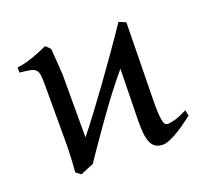

<svg xmlns="http://www.w3.org/2000/svg" viewBox="-91 -576 746 698"><g transform="rotate(-20 281.5 -227.5)"><path d="M163.6 -6.8Q149.4 -1.5 137.2 3.9Q125 9.3 112.3 14.6L93.3 0Q94.2 -9.8 95.2 -23.7Q96.2 -37.6 96.9 -52.5Q97.7 -67.4 98.1 -81.8Q98.6 -96.2 98.6 -107.4V-332.5Q98.6 -357.9 97.2 -372.3Q95.7 -386.7 88.9 -394.3Q82 -401.9 67.6 -404.8Q53.2 -407.7 26.9 -410.2V-429.7Q44.4 -432.1 59.3 -436Q74.2 -439.9 88.4 -444.8Q102.5 -449.7 116.9 -455.6Q131.3 -461.4 147.5 -468.8L164.6 -451.7L168.5 -400.9Q169.4 -391.1 169.9 -381.8Q170.4 -372.6 170.9 -365.7Q171.4 -356.9 171.9 -350.1V-106.9Q197.3 -138.2 228.8 -180.2Q260.3 -222.2 294.2 -269Q328.1 -315.9 362.5 -365Q397 -414.1 428.2 -460.4L454.6 -449.2L449.7 -147.9Q449.2 -114.3 450.7 -94.7Q452.1 -75.2 455.1 -65.2Q458 -55.2 462.2 -52.7Q466.3 -50.3 471.7 -50.3Q479 -50.3 497.3 -54.9Q515.6 -59.6 546.4 -75.2L551.3 -53.2Q506.3 -18.1 475.6 -1.7Q444.8 14.6 428.7 14.6Q411.6 14.6 400.6 7.8Q389.6 1 383.3 -12.9Q377 -26.9 374.5 -48.3Q372.1 -69.8 372.6 -99.1L376.5 -297.9Q357.4 -275.4 336.7 -249Q315.9 -222.7 295.4 -194.8Q274.9 -167 255.4 -139.4Q235.8 -111.8 218.5 -86.9Q201.2 -62 187 -41.3Q172.9 -20.5 163.6 -6.8Z"/></g></svg>

Font: Noto Serif Devanagari
Style: Regular
Weight: 400
Designer: Monotype Design Team
Foundry: Monotype Imaging Inc.
Version: Version 1.01